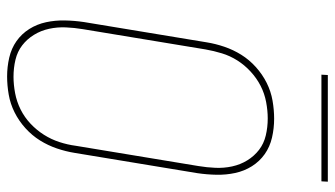

<svg xmlns="http://www.w3.org/2000/svg" viewBox="-221 -713 942 540"><g transform="rotate(90 250.0 -443.0)"><path d="M195 8Q168 8 142 2Q116 -4 95.5 -18.5Q75 -33 61.5 -54.5Q48 -76 42.5 -101.5Q37 -127 37.5 -154Q38 -181 42 -208L99 -553Q103 -578 111.5 -603Q120 -628 134 -650.5Q148 -673 168.5 -691.5Q189 -710 213 -722Q237 -734 263 -738.5Q289 -743 314 -743Q341 -743 367 -737Q393 -731 413.5 -716.5Q434 -702 447.5 -680.5Q461 -659 466.5 -633.5Q472 -608 471.5 -581Q471 -554 467 -527L410 -182Q406 -157 397.5 -132Q389 -107 375 -84.5Q361 -62 340.5 -43.5Q320 -25 296 -13Q272 -1 246 3.5Q220 8 195 8ZM196 -10Q218 -10 242 -14.5Q266 -19 288 -30Q310 -41 328 -58Q346 -75 359 -95.5Q372 -116 379.5 -139Q387 -162 390 -185L447 -530Q451 -554 452 -578Q453 -602 448 -625Q443 -648 431 -667.5Q419 -687 401.5 -700.5Q384 -714 361 -719.5Q338 -725 313 -725Q291 -725 267 -720.5Q243 -716 221.5 -705Q200 -694 181.5 -677Q163 -660 150 -639.5Q137 -619 130 -596Q123 -573 119 -550L62 -205Q58 -181 57 -157Q56 -133 61 -110Q66 -87 78 -67.5Q90 -48 107.5 -34.5Q125 -21 148 -15.5Q171 -10 196 -10ZM190 -876 191 -894H491L490 -876Z"/></g></svg>

Font: Iosevka Term Curly Thin
Style: Italic
Weight: 100
Italic angle: -9°
Designer: Belleve Invis
Foundry: Belleve Invis
Version: Version 32.3.0